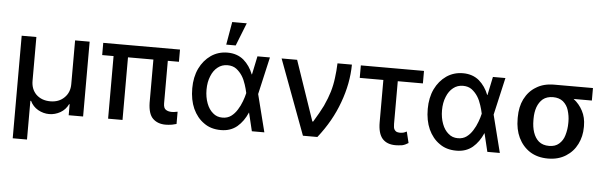

<svg xmlns="http://www.w3.org/2000/svg" viewBox="-56 -984 4404 1393"><g transform="rotate(5 2146.0 -287.5)"><path d="M178 -545V-226Q178 -165 216 -127Q256 -89 319 -89Q382 -89 421 -128Q460 -166 460 -226V-545H566V0H461V-80H457Q438 -40 400 -18Q361 4 319 4Q276 4 237 -18Q199 -40 180 -80H175V202H71V-545Z M1143 -456V-147Q1143 -111 1161 -100Q1178 -89 1203 -89Q1219 -89 1227 -91Q1232 -92 1236.5 -93Q1241 -94 1246 -94V-5L1213 3Q1187 7 1167 7Q1109 7 1074 -27Q1040 -60 1038 -141V-456H853V0H748V-456H665V-545H1224V-456Z M1446 -26Q1395 -61 1365 -126Q1337 -189 1337 -273Q1337 -355 1367 -418Q1397 -480 1450 -517Q1503 -553 1570 -553Q1640 -553 1688 -513Q1734 -473 1758 -411H1760L1788 -545H1879L1817 -273L1886 0H1795L1763 -133H1762Q1734 -68 1688 -29Q1640 11 1570 11Q1496 11 1446 -26ZM1714 -333Q1703 -368 1686 -395Q1668 -423 1642 -443Q1616 -462 1578 -462Q1537 -462 1507 -438Q1476 -414 1459 -371Q1441 -328 1441 -272Q1441 -218 1458 -173Q1474 -130 1504 -105Q1532 -80 1573 -80Q1610 -80 1636 -99Q1662 -118 1681 -149Q1699 -177 1712 -212Q1724 -244 1730 -271V-273V-274Q1724 -303 1714 -333ZM1690 -777 1624 -610H1555L1584 -777Z M2077 -545 2226 -109H2232Q2276 -181 2300 -230Q2327 -289 2341 -336Q2356 -387 2362 -438Q2369 -489 2371 -545H2476Q2475 -408 2423 -267Q2372 -126 2272 0H2167L1964 -545Z M2818 -454V-143Q2818 -114 2825 -103Q2833 -90 2845 -86Q2857 -83 2869 -83Q2879 -83 2895 -87Q2903 -90 2915 -96L2935 -14Q2912 1 2890 6Q2860 10 2842 10Q2779 10 2746 -27Q2713 -65 2713 -146V-454H2541V-545H3001V-454Z M3161 -26Q3110 -61 3080 -126Q3052 -189 3052 -273Q3052 -355 3082 -418Q3112 -480 3165 -517Q3218 -553 3285 -553Q3355 -553 3403 -513Q3449 -473 3473 -411H3475L3503 -545H3594L3532 -273L3601 0H3510L3478 -133H3477Q3449 -68 3403 -29Q3355 11 3285 11Q3211 11 3161 -26ZM3429 -333Q3418 -368 3401 -395Q3383 -423 3357 -443Q3331 -462 3293 -462Q3252 -462 3222 -438Q3191 -414 3174 -371Q3156 -328 3156 -272Q3156 -218 3173 -173Q3189 -130 3219 -105Q3247 -80 3288 -80Q3325 -80 3351 -99Q3377 -118 3396 -149Q3414 -177 3427 -212Q3439 -244 3445 -271V-273V-274Q3439 -303 3429 -333Z M3736 -402Q3767 -463 3820 -494Q3873 -528 3951 -528H4233V-437H4100Q4142 -405 4167 -357Q4192 -310 4192 -249V-239Q4192 -172 4164 -116Q4136 -59 4082 -25Q4027 10 3952 10Q3875 10 3820 -25Q3766 -60 3736 -122Q3708 -181 3708 -259V-270Q3708 -345 3736 -402ZM3836 -170Q3850 -129 3877 -106Q3906 -82 3952 -82Q3997 -82 4024 -106Q4053 -131 4064 -170Q4077 -214 4077 -259V-270Q4077 -311 4064 -353Q4053 -389 4024 -414Q3995 -437 3951 -437Q3906 -437 3877 -414Q3850 -391 3836 -353Q3823 -315 3823 -270V-259Q3823 -209 3836 -170Z"/></g></svg>

Font: Sinter Medium
Style: Regular
Weight: 500
Foundry: Adobe & rsms
Version: Version 1.000